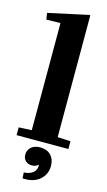

<svg xmlns="http://www.w3.org/2000/svg" viewBox="-166 -856 641 1146"><g transform="rotate(15 154.5 -283.0)"><path d="M237 -806 241 -804V-52L321 -48V0H1V-48L81 -52V-712L79 -714L-6 -712L-12 -752ZM176 136Q158 151 135 151Q112 151 96.5 137Q81 123 81 98Q81 70 101.5 52Q122 34 157 34Q199 34 223 59Q247 84 247 125Q247 177 208.5 210.5Q170 244 102 240L100 204Q137 202 157.5 184.5Q178 167 176 136Z"/></g></svg>

Font: Minipax
Style: Bold
Weight: 700
Designer: Raphaël Ronot, Igor Stepanchenko (Cyrillic)
Foundry: steppetype
Version: Version 1.002